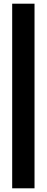

<svg xmlns="http://www.w3.org/2000/svg" viewBox="-20 -820 253 1040"><path d="M46 200V-800H167V200Z"/></svg>

Font: Big Shoulders Text
Style: Bold
Weight: 700
Designer: Patric King
Foundry: XO Type Co
Version: Version 1.000; ttfautohint (v1.8.2)